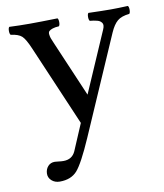

<svg xmlns="http://www.w3.org/2000/svg" viewBox="-77 -495 676 791"><g transform="rotate(-10 261.0 -100.0)"><path d="M63 189Q64 171.4 74.7 159.7Q85.4 147.9 103 147.9Q108.4 147.9 118.9 149.4Q129.4 150.9 139.2 150.9Q175.8 150.9 189.9 119.1L236.8 8.8L94.2 -324.2Q75.2 -369.6 61 -382.3Q46.9 -395 15.1 -398.9Q10.7 -403.3 10.7 -415.5Q10.7 -427.7 15.1 -432.1Q55.2 -430.2 101.1 -430.2Q142.6 -430.2 216.8 -432.1Q221.2 -427.7 221.2 -415.5Q221.2 -403.3 216.8 -398.9Q200.2 -397.9 190.2 -394.5Q180.2 -391.1 175.5 -386.7Q170.9 -382.3 171.6 -373.8Q172.4 -365.2 175 -357.2Q177.7 -349.1 184.1 -335L284.2 -101.1L394 -354Q397.9 -362.8 398.4 -369.6Q398.9 -376.5 395.8 -381.1Q392.6 -385.7 388.2 -388.9Q383.8 -392.1 376.2 -394Q368.7 -396 362.1 -397Q355.5 -397.9 346.2 -398.9Q341.8 -403.3 341.8 -415.5Q341.8 -427.7 346.2 -432.1Q407.7 -430.2 439.9 -430.2Q469.2 -430.2 511.2 -432.1Q515.6 -427.7 515.6 -415.5Q515.6 -403.3 511.2 -398.9Q478 -395.5 461.2 -381.3Q444.3 -367.2 430.2 -335L252 74.2Q208.5 173.8 182.9 202.9Q157.2 231.9 109.9 231.9Q89.4 231.9 75.7 219.5Q62 207 63 189Z"/></g></svg>

Font: Common Serif News
Style: Regular
Weight: 450
Designer: Philipp H. Poll, Khaled Hosny
Foundry: Stefan Peev, Context Ltd.
Version: Version 1.026